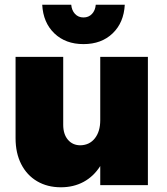

<svg xmlns="http://www.w3.org/2000/svg" viewBox="-20 -785 708 814"><path d="M607 -544V0H405V-81Q377 -37 334.5 -14Q292 9 238 9Q181 9 137.5 -16.5Q94 -42 70 -89Q46 -136 46 -199V-544H248V-256Q248 -216 268 -192.5Q288 -169 321 -169Q360 -170 382.5 -199Q405 -228 405 -275V-544ZM334 -711Q356 -711 370 -726Q384 -741 386 -765H509Q505 -689 457.5 -643.5Q410 -598 334 -598Q258 -598 210.5 -643.5Q163 -689 159 -765H282Q284 -741 298 -726Q312 -711 334 -711Z"/></svg>

Font: #9Slide03 Montserrat ExtraBold
Style: Regular
Weight: 800
Designer: Julieta Ulanovsky
Foundry: Julieta Ulanovsky
Version: Version 6.001